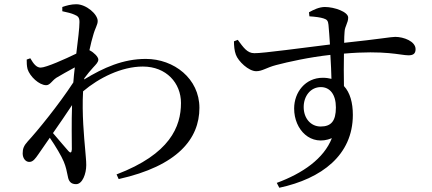

<svg xmlns="http://www.w3.org/2000/svg" viewBox="-20 -818 2040 906"><path d="M303 -105C290 -121 257 -157 230 -190C261 -234 292 -280 320 -322C317 -239 319 -157 319 -113C318 -96 312 -95 303 -105ZM378 -449C392 -468 408 -487 420 -500C434 -515 444 -525 444 -537C444 -550 422 -571 404 -580L402 -581C408 -611 415 -635 419 -649C429 -687 441 -700 441 -719C441 -751 387 -798 340 -798C316 -798 294 -792 274 -785V-765C298 -760 318 -755 331 -749C348 -742 355 -736 355 -714C355 -685 348 -631 340 -565C289 -540 197 -499 172 -499C153 -499 139 -515 123 -543L106 -537C106 -523 106 -508 110 -492C121 -457 165 -416 198 -416C216 -416 225 -437 246 -451C268 -464 301 -483 333 -500C330 -477 328 -453 326 -429C257 -323 153 -196 111 -151C92 -130 87 -116 87 -94C87 -70 102 -53 119 -54C136 -54 147 -70 161 -90C178 -114 196 -140 215 -168C242 -129 271 -80 281 -55C291 -31 295 -11 300 14C304 38 315 51 339 51C369 51 387 2 387 -39C387 -63 384 -82 382 -112C377 -168 366 -282 372 -387C446 -450 553 -504 654 -504C765 -504 834 -426 834 -332C834 -220 782 -91 530 5L540 27C818 -35 921 -163 921 -309C921 -447 801 -540 668 -540C561 -540 469 -499 377 -443Z M1493 -221C1447 -221 1413 -259 1413 -313C1413 -364 1445 -407 1494 -407C1537 -407 1565 -372 1565 -311C1565 -246 1542 -221 1493 -221ZM1440 -741C1469 -739 1492 -736 1507 -731C1523 -726 1528 -720 1530 -701C1532 -677 1535 -644 1537 -608C1420 -594 1219 -566 1180 -567C1146 -567 1128 -595 1102 -630L1084 -623C1084 -603 1086 -578 1093 -560C1104 -529 1153 -482 1189 -482C1218 -482 1237 -499 1283 -511C1340 -526 1439 -548 1539 -559C1542 -516 1543 -475 1544 -446C1532 -449 1518 -451 1503 -451C1421 -451 1368 -383 1368 -306C1368 -205 1447 -125 1546 -166C1508 -69 1408 0 1286 45L1298 68C1498 25 1645 -86 1645 -276C1645 -333 1632 -381 1603 -412C1602 -462 1602 -517 1603 -565C1798 -582 1871 -557 1907 -557C1929 -557 1941 -564 1941 -586C1941 -623 1885 -644 1845 -644C1825 -644 1775 -634 1604 -616C1604 -638 1605 -656 1606 -668C1607 -694 1623 -710 1623 -735C1623 -762 1558 -785 1513 -785C1485 -785 1458 -771 1438 -760Z"/></svg>

Font: Noto Serif CJK JP Medium
Style: Regular
Weight: 500
Designer: Ryoko NISHIZUKA 西塚涼子 (kana & ideographs); Frank Grießhammer (Latin, Greek & Cyrillic); Wenlong ZHANG 张文龙 (bopomofo); San
Foundry: Adobe Systems Incorporated
Version: Version 1.000;PS 1;hotconv 16.6.53;makeotf.lib2.5.65590